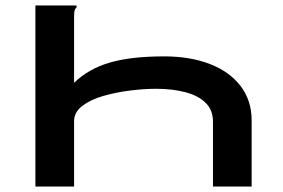

<svg xmlns="http://www.w3.org/2000/svg" viewBox="-20 -685 1040 705"><path d="M110 -665H261V-658Q255 -652 253.5 -645Q252 -638 252 -621V-381Q306 -433 384 -455.5Q462 -478 583 -478Q678 -478 750.5 -450Q823 -422 863.5 -369Q904 -316 904 -243V0H762V-238Q762 -281 735 -307.5Q708 -334 660.5 -346.5Q613 -359 553 -359Q509 -359 457 -352.5Q405 -346 358.5 -332.5Q312 -319 282 -296Q252 -273 252 -240V0H110Z"/></svg>

Font: Inconsolata UltraExpanded ExtraBold
Style: Regular
Weight: 800
Width: 9
Monospace: yes
Designer: Raph Levien, Cyreal, Brenton Simpson
Foundry: Raph Levien, Cyreal, Google
Version: Version 3.001; ttfautohint (v1.8.2.53-6de2)